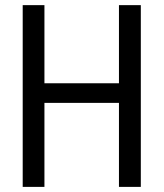

<svg xmlns="http://www.w3.org/2000/svg" viewBox="-20 -731 640 751"><path d="M530.8 0V-710.9H445.3V-405.3H153.8V-710.9H68.8V0H153.8V-328.6H445.3V0Z"/></svg>

Font: RobotoMono Nerd Font
Style: Regular
Weight: 400
Monospace: yes
Designer: Google
Version: Version 3.000;Nerd Fonts 3.2.1